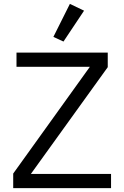

<svg xmlns="http://www.w3.org/2000/svg" viewBox="-20 -969 640 989"><path d="M552 0H48V-75L443 -625H65V-698H535V-623L139 -73H552ZM307 -755 255 -779 340 -949 413 -914Z"/></svg>

Font: IBM Plex Mono
Style: Regular
Weight: 400
Monospace: yes
Designer: Mike Abbink, Paul van der Laan, Pieter van Rosmalen
Foundry: Bold Monday
Version: Version 2.3